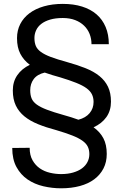

<svg xmlns="http://www.w3.org/2000/svg" viewBox="-20 -741 653 1002"><path d="M559.1 -210.4Q559.1 -163.6 535.2 -129.9Q511.2 -96.2 468.3 -76.7Q502 -52.7 519.5 -19.5Q537.1 13.7 537.1 62.5Q537.1 105 520 138.2Q502.9 171.4 471.9 194.6Q440.9 217.8 397 229.7Q353 241.7 298.8 241.7Q252 241.7 206.1 231Q160.2 220.2 124.3 195.8Q88.4 171.4 66.2 131.1Q43.9 90.8 43.9 31.2L134.8 30.3Q134.8 68.8 149.7 95.2Q164.6 121.6 188 137.7Q211.4 153.8 240.7 160.6Q270 167.5 298.8 167.5Q334 167.5 361.6 159.4Q389.2 151.4 408 137.5Q426.8 123.5 436.5 104.5Q446.3 85.4 446.3 63.5Q446.3 41 438 24.2Q429.7 7.3 409.9 -6.8Q390.1 -21 357.2 -33.9Q324.2 -46.9 274.9 -61.5Q221.2 -75.7 179 -92.8Q136.7 -109.9 107.4 -133.8Q78.1 -157.7 62.5 -190.4Q46.9 -223.1 46.9 -269Q46.9 -314.5 70.1 -348.4Q93.3 -382.3 135.7 -402.8Q103.5 -426.8 86.2 -460Q68.8 -493.2 68.8 -542Q68.8 -582.5 85.7 -615.5Q102.5 -648.4 133.8 -671.9Q165 -695.3 209.2 -708Q253.4 -720.7 307.6 -720.7Q363.8 -720.7 408.2 -706.8Q452.6 -692.9 483.6 -666.3Q514.6 -639.6 531.2 -600.3Q547.9 -561 547.9 -510.3H457.5Q457.5 -538.6 447.8 -563.5Q438 -588.4 418.9 -606.9Q399.9 -625.5 372.1 -636.2Q344.2 -647 307.6 -647Q269.5 -647 241.5 -638.7Q213.4 -630.4 195.3 -616.2Q177.2 -602.1 168.5 -583Q159.7 -564 159.7 -543Q159.7 -518.6 167 -501.2Q174.3 -483.9 193.4 -470Q212.4 -456.1 245.4 -443.6Q278.3 -431.2 330.1 -417Q384.8 -401.9 427.2 -384.8Q469.7 -367.7 499 -344Q528.3 -320.3 543.7 -288.1Q559.1 -255.9 559.1 -210.4ZM293.9 -337.4Q250 -349.1 213.4 -362.3Q174.3 -353 156 -328.4Q137.7 -303.7 137.7 -270Q137.7 -245.1 145 -227.3Q152.3 -209.5 171.9 -195.3Q191.4 -181.2 224.9 -168.5Q258.3 -155.8 310.5 -141.1Q332.5 -134.8 352.1 -128.9Q371.6 -123 389.2 -116.2Q427.2 -126 447.8 -150.6Q468.3 -175.3 468.3 -209Q468.3 -231.4 459.7 -248.8Q451.2 -266.1 431.2 -280.8Q411.1 -295.4 377.4 -308.8Q343.8 -322.3 293.9 -337.4Z"/></svg>

Font: RobotoDraft
Style: Regular
Weight: 400
Designer: Google
Foundry: Google
Version: Version 2.000988-w1; 2014